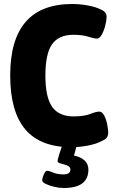

<svg xmlns="http://www.w3.org/2000/svg" viewBox="-20 -728 575 960"><path d="M337 8Q182 8 106.5 -81Q31 -170 31 -351Q31 -708 341 -708Q380 -708 420 -700.5Q460 -693 483 -681Q513 -669 513 -644Q513 -627 506.5 -601Q500 -575 489 -555Q478 -535 465 -535Q450 -535 421.5 -544.5Q393 -554 346 -554Q274 -554 240.5 -507Q207 -460 207 -350Q207 -241 241 -193.5Q275 -146 347 -146Q400 -146 430.5 -158Q461 -170 476 -170Q491 -170 501 -150.5Q511 -131 516 -106Q521 -81 521 -67Q521 -50 514.5 -40.5Q508 -31 487 -22Q461 -8 419 0Q377 8 337 8ZM299 212Q276 212 251 206Q226 200 208.5 191.5Q191 183 191 174Q191 167 194.5 156Q198 145 203.5 135.5Q209 126 215 126Q226 126 246.5 135Q267 144 297 144Q332 144 332 120Q332 109 322.5 103Q313 97 300 94Q287 91 277.5 87.5Q268 84 268 78Q268 75 269 69Q270 63 275.5 45.5Q281 28 294 -10H366L350 50Q383 56 402.5 74Q422 92 422 120Q422 212 299 212Z"/></svg>

Font: Asap Semi Condensed ExtraBold
Style: Regular
Weight: 800
Width: 4
Designer: Pablo Cosgaya
Foundry: Omnibus-Type
Version: Version 3.001; ttfautohint (v1.8.4.7-5d5b)